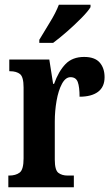

<svg xmlns="http://www.w3.org/2000/svg" viewBox="-20 -786 471 806"><path d="M15 0V-49H18Q46 -49 62.5 -61.5Q79 -74 79 -121V-419Q79 -463 64 -475Q49 -487 22 -487H19V-536H187L203 -434H207Q226 -487 255 -517Q284 -547 333 -547Q378 -547 398.5 -523.5Q419 -500 419 -462Q419 -421 391.5 -400.5Q364 -380 314 -380Q314 -421 306.5 -441.5Q299 -462 276 -462Q255 -462 240 -434Q225 -406 217.5 -363Q210 -320 210 -276V-116Q210 -72 225 -60.5Q240 -49 264 -49H290V0ZM145 -619Q165 -653 189.5 -692.5Q214 -732 227 -766H360V-756Q350 -739 322.5 -711Q295 -683 262.5 -654.5Q230 -626 203 -606H145Z"/></svg>

Font: Noto Serif Thai ExtraCondensed
Style: Bold
Weight: 700
Width: 2
Designer: Monotype Design Team
Foundry: Monotype Imaging Inc.
Version: Version 2.002; ttfautohint (v1.8.4.7-5d5b)